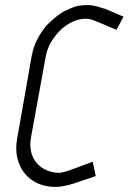

<svg xmlns="http://www.w3.org/2000/svg" viewBox="-20 -730 509 760"><path d="M103 -188Q97 -156 103 -130Q109 -104 124 -86Q139 -68 161.5 -57.5Q184 -47 210 -46Q218 -46 226.5 -47.5Q235 -49 249.5 -54Q264 -59 287 -67.5Q310 -76 347 -90L359 -33L273 -4Q255 2 234.5 6Q214 10 200 10Q162 10 131 -3.5Q100 -17 79 -42Q58 -67 49 -102.5Q40 -138 48 -183L50 -193L105 -506Q112 -548 133 -584.5Q154 -621 175 -640Q197 -660 209.5 -669.5Q222 -679 235 -686Q246 -691 268 -700.5Q290 -710 329 -710Q343 -710 362 -705Q381 -700 396 -695L469 -664L441 -612L360 -646Q351 -650 340.5 -653Q330 -656 320 -656Q293 -656 266.5 -643.5Q240 -631 218.5 -610Q197 -589 181.5 -562Q166 -535 161 -506Z"/></svg>

Font: Marvel
Style: Italic
Weight: 400
Italic angle: -12°
Designer: Carolina Trebol
Foundry: Carolina Trebol
Version: Version 1.001